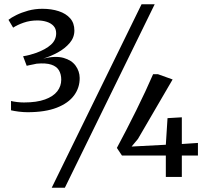

<svg xmlns="http://www.w3.org/2000/svg" viewBox="-20 -835 969 906"><path d="M110 -305.5Q90.5 -305.5 68.8 -308.2Q47 -311 32 -314.5V-358.5Q43.5 -355.5 60.5 -353.5Q77.5 -351.5 93 -351.5Q153.5 -351.5 192.5 -365.8Q231.5 -380 250.2 -404.2Q269 -428.5 269 -459Q269 -484.5 258.2 -503Q247.5 -521.5 222 -530Q196.5 -538.5 153 -534.5Q149 -533.5 139 -531.5Q129 -529.5 119.2 -527.5Q109.5 -525.5 106 -524.5L89 -569.5Q105 -572 121 -576.2Q137 -580.5 151 -585.5Q196 -602 220.5 -624.2Q245 -646.5 245 -678Q245 -699 233 -712.2Q221 -725.5 200.8 -732Q180.5 -738.5 156.5 -738.5Q121.5 -738.5 91.5 -728Q61.5 -717.5 42 -704.5L20 -741.5Q33 -752 57.2 -764Q81.5 -776 113 -784.8Q144.5 -793.5 180 -793.5Q223 -793.5 257.2 -782.2Q291.5 -771 311.2 -748.5Q331 -726 331 -691Q331 -658 308.8 -632Q286.5 -606 252.8 -587.5Q219 -569 184 -558.5Q242 -572.5 280 -561.8Q318 -551 336.8 -525Q355.5 -499 356 -467.5Q356.5 -421.5 329.5 -384.8Q302.5 -348 247.8 -326.8Q193 -305.5 110 -305.5ZM648 -815H710L286 51H224ZM762.5 0V-101H555.5L531.5 -137Q552.5 -176 576 -221.5Q599.5 -267 622.8 -314Q646 -361 666.5 -405Q687 -449 702.5 -485H725L794.5 -460L631 -179.5L601 -143.5L762.5 -152L770.5 -277.5L838 -281.5V-155.5L914 -160.5V-101H838V0Z"/></svg>

Font: Merriweather Light
Style: Regular
Weight: 300
Designer: Eben Sorkin
Foundry: Eben Sorkin
Version: Version 2.100